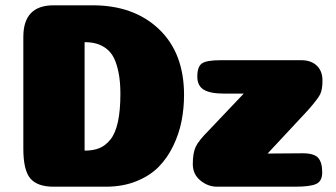

<svg xmlns="http://www.w3.org/2000/svg" viewBox="-20 -704 1267 724"><path d="M299 -136Q332 -136 355 -145.5Q378 -155 396.5 -178Q415 -201 424.5 -244Q434 -287 434 -350Q434 -396 427 -430.5Q420 -465 409 -486.5Q398 -508 380.5 -521Q363 -534 343.5 -539.5Q324 -545 299 -545ZM329 -684Q485 -684 579.5 -594Q674 -504 674 -346Q674 -295 664.5 -247Q655 -199 633 -153.5Q611 -108 578 -74.5Q545 -41 494 -20.5Q443 0 379 0H182Q121 0 94.5 -31Q68 -62 68 -143V-565Q68 -684 182 -684ZM1122 -126Q1164 -126 1179.5 -109Q1195 -92 1195 -54Q1195 -21 1172.5 -10.5Q1150 0 1093 0H798Q764 0 735.5 -23.5Q707 -47 707 -85Q707 -127 718 -150.5Q729 -174 768 -213L899 -351H826Q772 -351 748 -366Q724 -381 724 -415Q724 -452 741 -464.5Q758 -477 812 -477H1116Q1153 -477 1174.5 -456.5Q1196 -436 1196 -400Q1196 -366 1187 -348Q1178 -330 1140 -287L989 -125Z"/></svg>

Font: Coiny 2.0
Style: Regular
Weight: 400
Version: Version 1.001 July 11, 2018